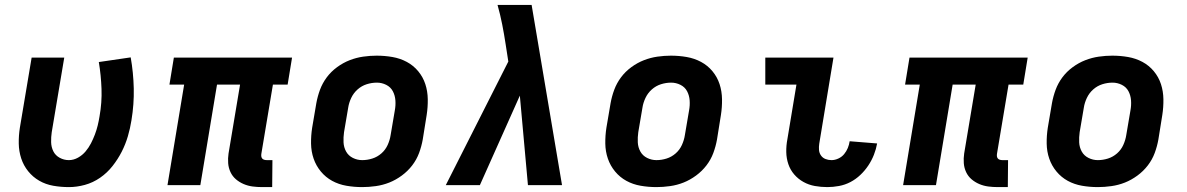

<svg xmlns="http://www.w3.org/2000/svg" viewBox="-20 -755 4840 783"><path d="M261 8Q228 8 197 2.5Q166 -3 140 -18Q114 -33 95 -56.5Q76 -80 66.5 -109Q57 -138 56.5 -170Q56 -202 61 -234L109 -520H242L191 -216Q188 -196 188.5 -175.5Q189 -155 197.5 -138Q206 -121 223.5 -111.5Q241 -102 261 -102Q280 -102 298 -112Q316 -122 329 -137.5Q342 -153 351 -170.5Q360 -188 367 -206.5Q374 -225 378.5 -243.5Q383 -262 386 -281Q396 -337 394 -392.5Q392 -448 383 -502L513 -521Q524 -459 525.5 -394.5Q527 -330 516 -264Q511 -232 501.5 -199.5Q492 -167 476.5 -136.5Q461 -106 439 -78Q417 -50 388 -30Q359 -10 326 -1Q293 8 261 8Z M1090 8H1049Q1029 8 1010 5.5Q991 3 973.5 -4.5Q956 -12 942 -24Q928 -36 920 -53Q912 -70 910.5 -89.5Q909 -109 912 -129L959 -410H865L797 0H663L731 -410H671L689 -520H1171L1153 -410H1093L1046 -129Q1045 -123 1045.5 -118Q1046 -113 1049 -109Q1052 -105 1057.5 -103.5Q1063 -102 1068 -102H1091Z M1457 8Q1424 8 1392.5 2.5Q1361 -3 1334.5 -17.5Q1308 -32 1288.5 -55.5Q1269 -79 1259 -108Q1249 -137 1248.5 -169.5Q1248 -202 1253 -234L1270 -334Q1275 -362 1285 -389Q1295 -416 1312.5 -439.5Q1330 -463 1354.5 -481Q1379 -499 1406 -509.5Q1433 -520 1461 -524Q1489 -528 1516 -528Q1549 -528 1580.5 -522.5Q1612 -517 1639 -502.5Q1666 -488 1685.5 -464.5Q1705 -441 1714.5 -412Q1724 -383 1724.5 -350.5Q1725 -318 1720 -286L1704 -186Q1699 -158 1689 -131Q1679 -104 1661 -80.5Q1643 -57 1618.5 -39Q1594 -21 1567.5 -10.5Q1541 0 1512.5 4Q1484 8 1457 8ZM1457 -102Q1478 -102 1498.5 -108.5Q1519 -115 1535.5 -129.5Q1552 -144 1561 -164Q1570 -184 1573 -204L1590 -304Q1594 -325 1592.5 -345.5Q1591 -366 1582 -383Q1573 -400 1555 -409Q1537 -418 1517 -418Q1496 -418 1475.5 -411.5Q1455 -405 1438.5 -390.5Q1422 -376 1412.5 -356Q1403 -336 1400 -316L1383 -216Q1380 -195 1381 -174.5Q1382 -154 1391.5 -137Q1401 -120 1419 -111Q1437 -102 1457 -102Z M1937 0H1798L2053 -504L2042 -575Q2036 -615 2028 -655.5Q2020 -696 2009 -735H2148L2161 -658L2272 0H2133L2100 -365Z M2657 8Q2624 8 2592.5 2.5Q2561 -3 2534.5 -17.5Q2508 -32 2488.5 -55.5Q2469 -79 2459 -108Q2449 -137 2448.5 -169.5Q2448 -202 2453 -234L2470 -334Q2475 -362 2485 -389Q2495 -416 2512.5 -439.5Q2530 -463 2554.5 -481Q2579 -499 2606 -509.5Q2633 -520 2661 -524Q2689 -528 2716 -528Q2749 -528 2780.5 -522.5Q2812 -517 2839 -502.5Q2866 -488 2885.5 -464.5Q2905 -441 2914.5 -412Q2924 -383 2924.5 -350.5Q2925 -318 2920 -286L2904 -186Q2899 -158 2889 -131Q2879 -104 2861 -80.5Q2843 -57 2818.5 -39Q2794 -21 2767.5 -10.5Q2741 0 2712.5 4Q2684 8 2657 8ZM2657 -102Q2678 -102 2698.5 -108.5Q2719 -115 2735.5 -129.5Q2752 -144 2761 -164Q2770 -184 2773 -204L2790 -304Q2794 -325 2792.5 -345.5Q2791 -366 2782 -383Q2773 -400 2755 -409Q2737 -418 2717 -418Q2696 -418 2675.5 -411.5Q2655 -405 2638.5 -390.5Q2622 -376 2612.5 -356Q2603 -336 2600 -316L2583 -216Q2580 -195 2581 -174.5Q2582 -154 2591.5 -137Q2601 -120 2619 -111Q2637 -102 2657 -102Z M3354 8Q3328 8 3303 3.5Q3278 -1 3256.5 -13Q3235 -25 3219 -43.5Q3203 -62 3195 -85.5Q3187 -109 3186.5 -135Q3186 -161 3191 -187L3228 -410H3101V-520H3379L3321 -169Q3319 -156 3320 -143.5Q3321 -131 3328 -121Q3335 -111 3346.5 -106.5Q3358 -102 3371 -102Q3385 -102 3399 -108.5Q3413 -115 3422.5 -126.5Q3432 -138 3437.5 -151.5Q3443 -165 3445 -179L3557 -170Q3553 -147 3544 -124Q3535 -101 3521 -80Q3507 -59 3488.5 -41.5Q3470 -24 3448 -12.5Q3426 -1 3401.5 3.5Q3377 8 3354 8Z M4090 8H4049Q4029 8 4010 5.5Q3991 3 3973.5 -4.5Q3956 -12 3942 -24Q3928 -36 3920 -53Q3912 -70 3910.5 -89.5Q3909 -109 3912 -129L3959 -410H3865L3797 0H3663L3731 -410H3671L3689 -520H4171L4153 -410H4093L4046 -129Q4045 -123 4045.5 -118Q4046 -113 4049 -109Q4052 -105 4057.5 -103.5Q4063 -102 4068 -102H4091Z M4457 8Q4424 8 4392.5 2.5Q4361 -3 4334.5 -17.5Q4308 -32 4288.5 -55.5Q4269 -79 4259 -108Q4249 -137 4248.5 -169.5Q4248 -202 4253 -234L4270 -334Q4275 -362 4285 -389Q4295 -416 4312.5 -439.5Q4330 -463 4354.5 -481Q4379 -499 4406 -509.5Q4433 -520 4461 -524Q4489 -528 4516 -528Q4549 -528 4580.5 -522.5Q4612 -517 4639 -502.5Q4666 -488 4685.5 -464.5Q4705 -441 4714.5 -412Q4724 -383 4724.5 -350.5Q4725 -318 4720 -286L4704 -186Q4699 -158 4689 -131Q4679 -104 4661 -80.5Q4643 -57 4618.5 -39Q4594 -21 4567.5 -10.5Q4541 0 4512.5 4Q4484 8 4457 8ZM4457 -102Q4478 -102 4498.5 -108.5Q4519 -115 4535.5 -129.5Q4552 -144 4561 -164Q4570 -184 4573 -204L4590 -304Q4594 -325 4592.5 -345.5Q4591 -366 4582 -383Q4573 -400 4555 -409Q4537 -418 4517 -418Q4496 -418 4475.5 -411.5Q4455 -405 4438.5 -390.5Q4422 -376 4412.5 -356Q4403 -336 4400 -316L4383 -216Q4380 -195 4381 -174.5Q4382 -154 4391.5 -137Q4401 -120 4419 -111Q4437 -102 4457 -102Z"/></svg>

Font: Iosevka Extrabold Extended
Style: Italic
Weight: 800
Width: 7
Italic angle: -9°
Monospace: yes
Designer: Belleve Invis
Foundry: Belleve Invis
Version: Version 32.5.0; ttfautohint (v1.8.4)